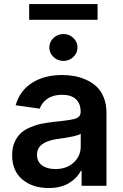

<svg xmlns="http://www.w3.org/2000/svg" viewBox="-20 -927 614 958"><path d="M466.8 -906.7V-828.1H125.5V-906.7ZM226.1 -689.9Q226.1 -717.8 246.8 -737.5Q267.6 -757.3 296.4 -757.3Q325.2 -757.3 345.9 -737.5Q366.7 -717.8 366.7 -689.9Q366.7 -662.6 345.9 -642.8Q325.2 -623 296.4 -623Q267.6 -623 246.8 -642.8Q226.1 -662.6 226.1 -689.9ZM223.1 11.2Q142.1 11.2 91.3 -31.7Q40.5 -74.7 40.5 -152.8Q40.5 -188.5 52.2 -216.1Q64 -243.7 82.5 -261.2Q101.1 -278.8 129.2 -291Q157.2 -303.2 184.8 -309.1Q212.4 -314.9 247.6 -318.8Q253.9 -319.3 265.6 -320.8Q340.8 -328.6 359.4 -335.9Q382.3 -345.2 382.3 -367.7V-370.1Q382.3 -410.6 358.4 -432.4Q334.5 -454.1 290 -454.1Q245.6 -454.1 217 -434.6Q188.5 -415 178.2 -384.8L58.1 -401.9Q79.1 -475.1 140.4 -513.9Q201.7 -552.7 289.6 -552.7Q322.3 -552.7 352.5 -547.1Q382.8 -541.5 412.4 -527.8Q441.9 -514.2 463.4 -493.4Q484.9 -472.7 498 -439.7Q511.2 -406.7 511.2 -365.2V0H387.2V-74.7H383.3Q363.8 -37.1 323.5 -12.9Q283.2 11.2 223.1 11.2ZM256.3 -83.5Q313 -83.5 347.9 -116.2Q382.8 -148.9 382.8 -195.8V-259.8Q366.7 -246.6 265.1 -233.4Q164.6 -218.8 164.6 -155.3Q164.6 -120.6 189.7 -102.1Q214.8 -83.5 256.3 -83.5Z"/></svg>

Font: Interop SemBd
Style: Regular
Weight: 600
Designer: Rasmus Andersson, Google, Jang Haemin
Foundry: jhaemin
Version: Version 1.007